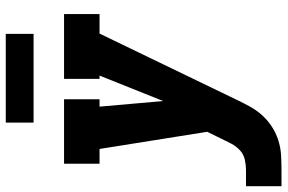

<svg xmlns="http://www.w3.org/2000/svg" viewBox="-190 -586 972 649"><g transform="rotate(-90 295.5 -261.0)"><path d="M-9 205V85H46Q63 85 81 81Q99 77 112.5 64.5Q126 52 134.5 36Q143 20 151 3L175 -46L117 -410H67V-530H285V-410H260L279 -195L365 -410H354V-530H573V-410H507L282 56Q272 77 261 97Q250 117 235 135Q217 156 194.5 171Q172 186 147 194Q122 202 96.5 203.5Q71 205 46 205ZM206 -633V-727H506V-633Z"/></g></svg>

Font: Iosevka Slab HvExObl
Style: Regular
Weight: 900
Width: 7
Italic angle: -9°
Monospace: yes
Designer: Belleve Invis
Foundry: Belleve Invis
Version: Version 11.1.1; ttfautohint (v1.8.3)